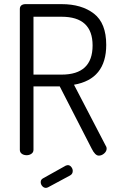

<svg xmlns="http://www.w3.org/2000/svg" viewBox="-20 -751 569 929"><path d="M76 -26V-707Q76 -729 101 -731H278Q375 -731 434.5 -685Q494 -639 494 -534Q494 -368 338 -341L492 -45Q496 -40 496 -32Q496 -19 484 -8.5Q472 2 458 2Q440 2 423 -33L269 -333H142V-26Q142 -14 132 -7Q122 0 109 0Q95 0 85.5 -7Q76 -14 76 -26ZM142 -390H278Q428 -390 428 -531Q428 -670 278 -670H142ZM177 130Q177 118 188 112L299 50Q305 48 308 48Q318 48 325 57Q332 66 332 76Q332 91 319 98L213 155Q207 158 202 158Q192 158 184.5 149.5Q177 141 177 130Z"/></svg>

Font: Terminal Dosis
Style: Regular
Weight: 400
Designer: Edgar Tolentino, Pablo Impallari, Igino Marini
Foundry: Edgar Tolentino, Pablo Impallari, Igino Marini
Version: Version 1.007